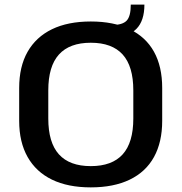

<svg xmlns="http://www.w3.org/2000/svg" viewBox="-20 -802 786 831"><path d="M373 9Q274 9 205 -24.5Q136 -58 99.5 -122.5Q63 -187 63 -279V-421Q63 -514 99.5 -578Q136 -642 205 -675.5Q274 -709 373 -709Q472 -709 541.5 -675.5Q611 -642 646.5 -578Q682 -514 682 -421V-279Q682 -187 646.5 -122.5Q611 -58 541.5 -24.5Q472 9 373 9ZM373 -83Q465 -83 511 -134Q557 -185 557 -289V-411Q557 -515 511 -566Q465 -617 373 -617Q281 -617 235 -566Q189 -515 189 -411V-289Q189 -185 235 -134Q281 -83 373 -83ZM467 -694Q510 -694 528 -712.5Q546 -731 546 -782H605Q605 -642 467 -642Z"/></svg>

Font: Pathway Extreme 28pt SemiBold
Style: Regular
Weight: 600
Designer: Eduardo Rodriguez Tunni
Foundry: Eduardo Rodriguez Tunni
Version: Version 1.001;gftools[0.9.26]